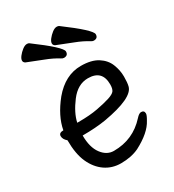

<svg xmlns="http://www.w3.org/2000/svg" viewBox="-180 -822 859 948"><g transform="rotate(-30 250.0 -347.5)"><path d="M230 23.9Q180.2 23.9 141.1 -2.9Q102.1 -29.8 79.6 -79.3Q57.1 -128.9 57.1 -207Q38.1 -223.1 38.1 -241.2Q38.1 -259.8 64 -259.8Q77.1 -333 139.2 -410.2Q208 -492.2 296.9 -492.2Q356.9 -492.2 392.6 -469.5Q428.2 -446.8 442.1 -411.4Q456.1 -376 456.1 -339.8Q456.1 -305.2 451.2 -286.1Q437 -229 266.1 -199.2Q209 -189.9 133.8 -189.9Q133.8 -122.1 161.9 -84.5Q189.9 -46.9 230 -46.9Q339.8 -46.9 413.1 -127.9Q429.2 -146 440.9 -146Q459 -146 459 -127.9Q459 -118.2 444.8 -94.2Q417 -41 333 2.9Q289.1 23.9 230 23.9ZM142.1 -257.8H149.9Q214.8 -257.8 259.5 -266.4Q304.2 -274.9 332.5 -283.9Q360.8 -293 369.4 -304.4Q377.9 -315.9 377.9 -340.8Q377.9 -421.9 296.9 -421.9Q238.8 -421.9 195.8 -365Q152.8 -308.1 142.1 -257.8ZM246.1 -567.9Q238.8 -567.9 231 -573.2Q200.2 -592.8 157.7 -608.9Q115.2 -625 68.8 -644Q59.1 -649.9 59.1 -659.2Q59.1 -669.9 69.6 -683.3Q80.1 -696.8 94.5 -708Q108.9 -719.2 121.1 -719.2Q129.9 -719.2 133.8 -715.8Q270 -615.2 270 -590.8Q270 -567.9 246.1 -567.9ZM416 -567.9Q409.2 -567.9 400.9 -573.2Q370.1 -592.8 327.6 -608.9Q285.2 -625 238.8 -644Q229 -649.9 229 -659.2Q229 -669.9 239.5 -683.3Q250 -696.8 264.4 -708Q278.8 -719.2 291 -719.2Q299.8 -719.2 304.2 -715.8Q439.9 -615.2 439.9 -590.8Q439.9 -567.9 416 -567.9Z"/></g></svg>

Font: LXGW WenKai Mono GB Screen
Style: Regular
Weight: 400
Monospace: yes
Designer: LXGW / Fontworks Inc.
Foundry: LXGW / Fontworks Inc.
Version: Version 1.510;January 18,2025